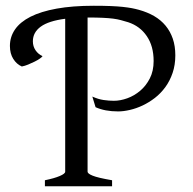

<svg xmlns="http://www.w3.org/2000/svg" viewBox="-20 -650 675 670"><path d="M136.7 0V-21Q169.9 -27.8 188.7 -35.9Q207.5 -43.9 207.5 -50.8V-584.5Q149.9 -577.1 122.3 -557.1Q94.7 -537.1 94.7 -505.9Q94.7 -488.3 104 -474.6Q113.3 -460.9 128.4 -454.1Q127 -451.2 119.4 -445.8Q111.8 -440.4 101.1 -435.1Q90.3 -429.7 78.4 -424.8Q66.4 -419.9 56.2 -418Q38.1 -425.8 26.4 -444.3Q14.6 -462.9 14.6 -489.7Q14.6 -521.5 32.5 -547.4Q50.3 -573.2 86.4 -591.6Q122.6 -609.9 177.7 -619.9Q232.9 -629.9 307.1 -629.9Q341.3 -629.9 365.7 -628.9Q390.1 -627.9 408.2 -626Q426.3 -624 439.5 -621.6Q452.6 -619.1 464.8 -615.7Q494.6 -607.4 518.1 -593.8Q541.5 -580.1 557.9 -560.3Q574.2 -540.5 583 -514.9Q591.8 -489.3 591.8 -457Q591.8 -423.3 582.3 -395.5Q572.8 -367.7 556.9 -345.9Q541 -324.2 520.5 -308.3Q500 -292.5 477.8 -282Q455.6 -271.5 433.3 -266.4Q411.1 -261.2 392.1 -261.2Q346.2 -261.2 313.5 -275.9L302.2 -313Q322.8 -303.7 341.6 -301Q360.4 -298.3 377.4 -298.3Q399.9 -298.3 424.3 -307.1Q448.7 -315.9 469.2 -333.3Q489.7 -350.6 502.9 -376.5Q516.1 -402.3 516.1 -437Q516.1 -488.8 492.4 -523.7Q468.8 -558.6 427.7 -572.3Q413.6 -576.7 401.6 -579.8Q389.6 -583 374.5 -585Q359.4 -586.9 338.4 -587.9Q317.4 -588.9 285.6 -588.9V-50.8Q285.6 -47.9 289.6 -44.4Q293.5 -41 303 -37.1Q312.5 -33.2 329.1 -29.3Q345.7 -25.4 371.1 -21V0Z"/></svg>

Font: Gentium
Style: Regular
Weight: 400
Designer: J. Victor Gaultney
Version: Version 1.03; 2011; OFL 1.1 release